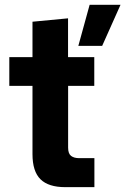

<svg xmlns="http://www.w3.org/2000/svg" viewBox="-20 -772 517 792"><path d="M303.1 -582.7 349.7 -752.1H477.1L401.4 -582.7ZM249.3 0Q180 0 147 -32.5Q114 -65 114 -136.3V-417.9H18.4V-536.3H114V-682.4L260.7 -696.4V-536.3H368.9V-417.9H261V-163.1Q261 -138.4 273.1 -129Q285.3 -119.6 306.6 -119.6H369.4V0Z"/></svg>

Font: Mona Sans ExtraLight
Style: Regular
Weight: 200
Designer: Deni Anggara
Foundry: GitHub
Version: Version 2.000